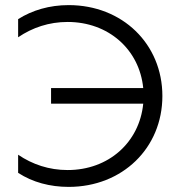

<svg xmlns="http://www.w3.org/2000/svg" viewBox="-20 -726 720 752"><path d="M249 6C459 6 616 -146 616 -350C616 -554 459 -706 249 -706C174 -706 106 -686 51 -651V-580C107 -618 172 -640 245 -640C404 -640 526 -533 541 -381H180V-320H541C526 -168 405 -60 245 -60C172 -60 107 -82 51 -120V-49C108 -12 176 6 249 6Z"/></svg>

Font: Chess Sans
Style: Regular
Weight: 400
Designer: Wolf Bōese
Foundry: Wolf Bōese
Version: Version 7.223;Glyphs 3.3 (3306)